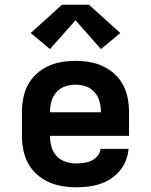

<svg xmlns="http://www.w3.org/2000/svg" viewBox="-20 -786 640 814"><path d="M303 8Q273 8 243 3Q213 -2 185.5 -14.5Q158 -27 135.5 -47.5Q113 -68 99 -94Q85 -120 79 -150Q73 -180 73 -210V-310Q73 -340 78.5 -369.5Q84 -399 98 -425.5Q112 -452 134.5 -472.5Q157 -493 184 -505.5Q211 -518 240.5 -523Q270 -528 300 -528Q330 -528 359.5 -523Q389 -518 416 -505.5Q443 -493 465.5 -472.5Q488 -452 502 -425.5Q516 -399 521.5 -369.5Q527 -340 527 -310V-210H192Q192 -187 198 -164.5Q204 -142 219.5 -125Q235 -108 257.5 -100.5Q280 -93 303 -93Q319 -93 336 -95.5Q353 -98 368 -105Q383 -112 394 -125.5Q405 -139 406 -155H525Q523 -130 513.5 -105.5Q504 -81 487.5 -61.5Q471 -42 449.5 -28Q428 -14 403.5 -6Q379 2 353.5 5Q328 8 303 8ZM192 -310H408Q408 -333 402 -355.5Q396 -378 381 -395Q366 -412 344.5 -419.5Q323 -427 300 -427Q277 -427 255.5 -419.5Q234 -412 219 -395Q204 -378 198 -355.5Q192 -333 192 -310ZM192 -578 110 -646 243 -766H357L490 -646L408 -578L300 -700Z"/></svg>

Font: Iosevka Custom Extended
Style: Bold
Weight: 700
Width: 7
Monospace: yes
Designer: Belleve Invis
Foundry: Belleve Invis
Version: Version 11.2.4; ttfautohint (v1.8.4)